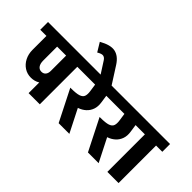

<svg xmlns="http://www.w3.org/2000/svg" viewBox="-125 -1460 1979 1979"><g transform="rotate(45 864.5 -470.0)"><path d="M255 -129Q201 -129 158 -157Q115 -185 90 -234Q65 -283 65 -344H221Q221 -299 239 -274Q257 -249 289 -249ZM255 -129 289 -249Q319 -249 335.5 -269Q352 -289 352 -324H440Q440 -269 416 -224.5Q392 -180 350 -154.5Q308 -129 255 -129ZM65 -343V-620H221V-343ZM-25 -547V-660H406V-547ZM352 0V-645H515V0ZM262 -547V-660H606V-547Z M684 -238 629 -344Q703 -344 738.5 -356Q774 -368 783.5 -394Q793 -420 787 -462H950Q958 -409 943.5 -367.5Q929 -326 897.5 -297Q866 -268 822.5 -253Q779 -238 728 -238ZM790 0 616 -344 772 -343 946 0ZM787 -462 767 -600H930L950 -462ZM556 -547V-660H1033V-547Z M742 -660 661 -786 783 -846 902 -660ZM661 -786Q645 -812 622 -817Q599 -822 556 -796L497 -893Q599 -951 666 -937Q733 -923 783 -846Z M1111 -238 1056 -344Q1130 -344 1165.5 -356Q1201 -368 1210.5 -394Q1220 -420 1214 -462H1377Q1385 -409 1370.5 -367.5Q1356 -326 1324.5 -297Q1293 -268 1249.5 -253Q1206 -238 1155 -238ZM1217 0 1043 -344 1199 -343 1373 0ZM1214 -462 1194 -600H1357L1377 -462ZM983 -547V-660H1460V-547Z M1500 0V-645H1663V0ZM1410 -547V-660H1754V-547Z"/></g></svg>

Font: Akshar Light
Style: Regular
Weight: 300
Designer: Tall Chai
Foundry: Tall Chai
Version: Version 1.100